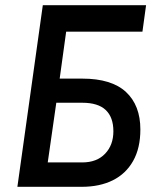

<svg xmlns="http://www.w3.org/2000/svg" viewBox="-20 -720 611 740"><path d="M47 0 145 -700H543L529 -598H235L210 -417H297Q410 -417 465.5 -365.5Q521 -314 521 -221Q521 -149 493 -99.5Q465 -50 414.5 -25Q364 0 295 0ZM164 -94H297Q353 -94 385 -127.5Q417 -161 417 -214Q417 -268 387.5 -296Q358 -324 297 -324H197Z"/></svg>

Font: Finlandica Medium
Style: Italic
Weight: 500
Italic angle: -8°
Designer: Niklas Ekholm, Juho Hiilivirta, Jaakko Suomalainen
Foundry: Helsinki Type Studio
Version: Version 1.063